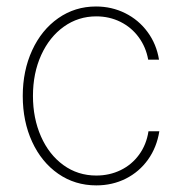

<svg xmlns="http://www.w3.org/2000/svg" viewBox="-20 -558 558 589"><path d="M49.8 -263.7Q49.8 -340.8 78.6 -403.6Q107.4 -466.3 158.7 -502.2Q210 -538.1 274.4 -538.1Q322.8 -538.1 364 -517.6Q405.3 -497.1 432.6 -460Q460 -422.9 467.8 -375H434.6Q427.7 -413.6 405.5 -443.8Q383.3 -474.1 349.4 -491Q315.4 -507.8 275.4 -507.8Q220.2 -507.8 176 -476.3Q131.8 -444.8 106.4 -389.2Q81.1 -333.5 81.1 -263.7Q81.1 -195.3 105.7 -139.4Q130.4 -83.5 174.6 -51.5Q218.8 -19.5 275.4 -19.5Q315.9 -19.5 350.1 -36.1Q384.3 -52.7 406.7 -83.5Q429.2 -114.3 435.5 -155.3H468.8Q460.9 -106 434.1 -68.4Q407.2 -30.8 366 -10Q324.7 10.7 275.4 10.7Q210 10.7 158.7 -24.9Q107.4 -60.5 78.6 -123Q49.8 -185.5 49.8 -263.7Z"/></svg>

Font: Pretendard GOV Thin
Style: Regular
Weight: 100
Designer: Base glyphs from Inter by Rasmus Andersson; Hangeul glyphs from Noto Sans CJK(Source Han Sans) by Jang Soo-young and Kan
Foundry: Kil Hyung-jin
Version: Version 1.309